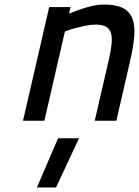

<svg xmlns="http://www.w3.org/2000/svg" viewBox="-20 -530 610 843"><path d="M81 0 196 -499H290L283 -470Q309 -481 336 -490Q359 -498 386 -504Q413 -510 436 -510Q488 -510 518 -495.5Q548 -481 560.5 -450.5Q573 -420 569.5 -373Q566 -326 551 -261L491 0H396L456 -260Q466 -302 469.5 -333Q473 -364 467.5 -383.5Q462 -403 446 -412.5Q430 -422 400 -422Q379 -422 355 -417Q331 -412 311 -407Q287 -400 265 -392L175 0ZM235 77H327L226 293H142Z"/></svg>

Font: Panefresco 600wt
Style: Italic
Weight: 600
Foundry: Campivisivi & Chank Co
Version: Version 1.000